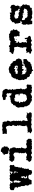

<svg xmlns="http://www.w3.org/2000/svg" viewBox="1781 -2535 778 4380"><g transform="rotate(-90 2170.0 -345.0)"><path d="M210 -429 240 -410 248 -363C237 -353 234 -345 234 -336C234 -328 238 -319 240 -306C227 -287 222 -282 220 -259H210L192 -306V-334H202C200 -346 196 -355 196 -364C196 -370 198 -376 202 -382C193 -396 192 -393 192 -410ZM400 -420C419 -419 429 -418 448 -410C447 -403 446 -397 446 -391C446 -385 447 -379 448 -372C443 -357 443 -358 428 -353C426 -362 426 -369 426 -375C426 -383 426 -390 428 -401L400 -410ZM428 -344C440 -338 438 -343 438 -325H418ZM312 -265C313 -266 322 -266 318 -262C317 -261 308 -261 312 -265ZM306 -249 344 -240C339 -226 332 -218 332 -210C332 -205 336 -200 344 -193C337 -171 333 -168 314 -155V-145L352 -126V-117H296V-134C296 -144 294 -151 286 -164C295 -176 302 -184 314 -193V-202C303 -208 305 -206 296 -221ZM78 -514C62 -505 58 -505 40 -505L22 -476V-420C41 -410 57 -405 78 -401L98 -353H78V-334C87 -319 87 -322 98 -316V-278C105 -266 106 -258 116 -249V-174L134 -164V-155C133 -135 134 -125 126 -107V-98C135 -79 139 -72 154 -60V-22L164 -13H248L276 -79H284C295 -79 297 -79 306 -88H352C357 -73 357 -75 372 -70V-32L390 -13C407 -13 404 -12 418 -3H438C454 -11 457 -12 476 -13L484 -70C497 -74 503 -77 514 -88L504 -136H514C513 -154 512 -158 504 -174C519 -179 517 -178 522 -193V-221L542 -240C542 -257 541 -254 532 -268C540 -280 542 -292 542 -307V-325H552V-372C561 -381 559 -385 560 -401C579 -405 583 -408 598 -420C597 -436 599 -438 590 -448L598 -495L570 -514C551 -513 545 -514 532 -505H522C510 -513 497 -515 482 -515C474 -515 465 -514 456 -514C447 -499 442 -490 442 -479C442 -473 445 -466 448 -457L418 -448C408 -464 408 -463 390 -467V-476C418 -479 425 -485 428 -514L372 -495C367 -510 367 -509 352 -514C336 -513 333 -514 324 -505C307 -505 310 -505 296 -514H276C260 -505 258 -505 240 -505L210 -438C199 -449 195 -453 182 -457V-476C198 -485 198 -486 202 -505L164 -495C159 -510 159 -509 144 -514C125 -513 119 -514 106 -505C92 -514 95 -514 78 -514Z M902 -714C893 -700 892 -702 892 -685C875 -685 878 -685 864 -676L854 -657L826 -647C830 -628 828 -628 844 -619C844 -595 847 -576 854 -553L882 -543H920V-534L978 -525C991 -550 997 -563 1024 -572V-581L1006 -591C1018 -605 1020 -618 1024 -638C1012 -652 1014 -653 997 -657V-685L986 -695C966 -699 957 -704 940 -714ZM712 -525 694 -506V-496H684V-487C668 -474 668 -471 666 -449L694 -439V-420L702 -411C724 -411 740 -410 760 -402H770C784 -411 781 -411 798 -411V-420L844 -430C853 -414 855 -415 874 -411V-404C874 -393 873 -391 882 -383C881 -367 878 -354 878 -341C878 -333 878 -325 882 -316C867 -311 869 -312 864 -297C864 -278 862 -285 874 -279V-269L864 -250V-241C867 -231 868 -223 868 -216C868 -206 866 -197 864 -184C873 -170 877 -162 882 -146C860 -139 857 -137 844 -118C815 -118 802 -120 778 -137C762 -136 759 -136 750 -127L712 -137C703 -121 702 -117 702 -99C686 -90 680 -83 666 -70C674 -51 681 -40 694 -23C711 -23 708 -23 722 -14H750C763 -5 769 -4 788 -4L798 -23H844C850 -12 849 -13 864 -4H870C881 -4 883 -5 892 -14C914 -14 928 -14 948 -23C953 -8 953 -9 968 -4C978 -6 986 -7 994 -7C1001 -7 1007 -6 1016 -4L1052 -14C1060 -8 1068 -5 1076 -5C1084 -5 1092 -8 1100 -14L1138 -4C1152 -13 1157 -16 1166 -16C1171 -16 1177 -16 1186 -14L1194 -42V-89L1176 -108H1166V-118H1158L1148 -137H1138L1128 -118L1082 -137H1052V-127H1024C1010 -118 1014 -118 997 -118C988 -137 985 -144 968 -156C981 -186 977 -213 997 -241V-250L978 -260L986 -297C980 -306 978 -309 978 -311C978 -313 980 -317 986 -326L978 -364C987 -373 990 -380 997 -392V-439C988 -453 986 -451 986 -468H978V-496L940 -525H902V-515C883 -515 880 -516 864 -525H844L836 -515H788V-525C769 -524 763 -524 750 -515Z M1398 -684C1378 -676 1357 -674 1336 -674C1325 -674 1315 -675 1304 -675V-665C1304 -650 1305 -639 1314 -627V-618C1305 -605 1304 -599 1304 -580C1323 -580 1345 -577 1368 -577C1395 -577 1422 -581 1436 -599H1456C1465 -583 1465 -584 1484 -580V-570C1484 -555 1485 -545 1494 -533V-514C1484 -500 1487 -485 1484 -466C1501 -454 1503 -447 1512 -428C1497 -423 1499 -425 1494 -410L1484 -353L1502 -343V-334C1493 -320 1494 -322 1494 -305C1503 -291 1502 -294 1502 -277C1491 -262 1492 -239 1484 -220V-164L1502 -135C1480 -128 1472 -126 1464 -107C1453 -110 1446 -112 1440 -112C1432 -112 1427 -108 1418 -97H1408L1398 -116H1390L1380 -97L1332 -107L1352 -60C1335 -60 1336 -59 1322 -50V-31C1341 -23 1353 -16 1370 -3H1408V-12H1446V-22H1502V-12H1540V-22H1564C1585 -22 1605 -20 1626 -12L1664 -22C1677 -13 1697 -10 1718 -10C1739 -10 1761 -12 1778 -12L1796 -31V-60C1783 -74 1776 -81 1768 -97C1790 -104 1789 -104 1796 -126C1780 -125 1777 -125 1768 -116H1748L1740 -126C1719 -126 1701 -129 1682 -135C1667 -125 1670 -127 1664 -116C1638 -115 1628 -112 1607 -97L1598 -154H1607C1607 -172 1607 -176 1616 -192V-201C1607 -220 1604 -233 1588 -249C1603 -254 1602 -253 1607 -268C1602 -277 1599 -281 1599 -286C1599 -291 1602 -295 1607 -305L1598 -343C1604 -351 1606 -356 1606 -362C1606 -368 1604 -373 1598 -381L1607 -419C1598 -441 1601 -466 1588 -485V-504C1604 -523 1606 -544 1607 -570L1588 -580V-637L1568 -675H1522V-684C1511 -684 1499 -685 1488 -685C1472 -685 1457 -684 1446 -675H1428L1418 -684Z M2132 -157 2142 -147ZM2076 -412 2104 -393C2103 -396 2102 -399 2102 -401C2102 -408 2104 -411 2108 -411C2117 -411 2135 -395 2142 -384C2158 -392 2161 -392 2180 -393L2208 -374V-336C2217 -326 2217 -324 2218 -308C2201 -308 2202 -309 2188 -318C2187 -311 2188 -305 2188 -299C2188 -293 2187 -287 2188 -280C2202 -289 2201 -289 2218 -289C2225 -270 2226 -255 2226 -236V-223C2221 -208 2223 -209 2208 -204C2211 -195 2212 -188 2212 -182C2212 -171 2207 -162 2198 -147L2170 -128H2132V-119H2094L2056 -147L2038 -176L2048 -204L2028 -213L2038 -270C2021 -270 2024 -271 2010 -280V-289C2024 -298 2032 -303 2048 -308C2039 -324 2038 -327 2038 -346C2046 -362 2047 -365 2048 -384C2065 -393 2067 -395 2076 -412ZM2160 -686C2148 -679 2141 -677 2132 -668H2094L2076 -649L2084 -611C2107 -604 2128 -601 2152 -601C2152 -584 2151 -587 2160 -573C2182 -575 2185 -576 2198 -592C2212 -583 2220 -578 2236 -573L2226 -545L2236 -526V-516C2231 -509 2230 -503 2230 -497C2230 -489 2233 -481 2236 -469C2217 -477 2207 -477 2188 -478C2183 -494 2179 -502 2170 -516C2148 -514 2145 -513 2132 -497H2084V-488H2038C2024 -479 2016 -474 2000 -469L1990 -459V-441L1962 -431L1952 -384C1939 -380 1935 -376 1924 -365C1919 -349 1915 -341 1906 -327V-289H1914V-185L1934 -176V-128L1972 -62C1994 -56 1999 -50 2018 -34H2038L2048 -15C2065 -15 2062 -14 2076 -5H2084C2100 -13 2103 -14 2122 -15V-5H2160C2174 -14 2171 -15 2188 -15C2202 -28 2210 -34 2226 -43L2236 -15H2274V-5H2311V-15C2329 -14 2334 -13 2350 -5H2378V-15H2416L2426 -24V-40C2426 -64 2427 -85 2434 -109L2416 -128L2350 -119C2343 -141 2339 -152 2322 -166C2325 -178 2328 -187 2328 -195C2328 -201 2327 -206 2322 -213V-223C2331 -232 2333 -239 2340 -251V-270L2331 -280V-365H2322C2322 -390 2320 -408 2311 -431C2327 -435 2327 -434 2331 -450L2311 -469L2322 -516C2313 -532 2311 -535 2311 -554C2322 -560 2321 -558 2331 -573V-611C2319 -626 2315 -630 2311 -649L2274 -677H2250C2229 -677 2208 -678 2188 -686Z M2807 -364V-354L2836 -345C2836 -363 2838 -358 2826 -364ZM2788 -411H2807L2817 -392L2836 -402L2864 -373C2863 -353 2863 -344 2855 -326C2829 -334 2806 -335 2779 -335L2769 -354H2760C2756 -341 2752 -337 2741 -326L2675 -335C2676 -342 2676 -347 2676 -353C2676 -359 2676 -365 2675 -373C2687 -378 2692 -380 2698 -380C2704 -380 2710 -378 2722 -373L2732 -402L2779 -383ZM2769 -534C2753 -526 2743 -524 2729 -524C2724 -524 2719 -524 2713 -525C2694 -512 2686 -505 2675 -487L2609 -468L2571 -411V-383C2555 -370 2547 -361 2547 -348C2547 -342 2549 -335 2552 -326C2537 -321 2538 -322 2533 -307C2533 -296 2532 -285 2532 -274C2532 -258 2533 -242 2542 -231L2533 -184L2561 -165C2552 -151 2552 -154 2552 -137C2569 -124 2580 -116 2599 -108C2599 -89 2600 -87 2609 -71L2628 -52H2665L2675 -23L2741 -4C2741 13 2742 10 2751 24C2768 15 2770 13 2779 -4H2836C2851 -13 2849 -12 2855 -23C2869 -14 2866 -14 2883 -14C2894 -25 2898 -29 2902 -42L2921 -33L2949 -61V-80L2959 -89C2974 -94 2973 -93 2978 -108L2987 -118H3006C3012 -137 3014 -154 3015 -175L2996 -212C2981 -207 2983 -208 2978 -193C2958 -199 2942 -202 2921 -203C2907 -192 2901 -190 2892 -175H2864C2845 -162 2840 -158 2817 -156C2823 -137 2824 -144 2817 -137L2769 -127C2768 -145 2768 -149 2760 -165H2751L2760 -127L2713 -137L2703 -156H2684L2675 -165C2675 -183 2677 -178 2665 -184C2667 -192 2669 -199 2669 -204C2669 -216 2664 -224 2656 -241C2672 -236 2680 -231 2694 -222L2741 -231C2744 -203 2751 -199 2779 -193C2787 -209 2787 -212 2788 -231C2805 -231 2803 -231 2817 -222H2826C2840 -231 2838 -231 2855 -231C2855 -212 2855 -209 2864 -193H2883C2891 -209 2891 -212 2892 -231C2905 -226 2916 -224 2926 -224C2954 -224 2973 -241 3006 -250C3010 -269 3015 -281 3025 -298V-316C3015 -333 3010 -344 3006 -364L2978 -373L2959 -439L2930 -449C2919 -468 2907 -480 2892 -496H2855C2851 -509 2847 -514 2836 -525C2817 -525 2814 -525 2798 -534Z M3296 -530 3278 -511C3266 -514 3258 -517 3250 -517C3244 -517 3237 -516 3230 -511H3212C3202 -520 3198 -519 3182 -520C3173 -506 3169 -498 3164 -482C3138 -471 3132 -462 3126 -435C3143 -435 3140 -435 3154 -426H3182V-416C3201 -415 3211 -415 3230 -407L3278 -416C3278 -399 3279 -402 3288 -388C3288 -385 3286 -381 3286 -378C3286 -363 3287 -353 3296 -341V-331C3287 -319 3286 -308 3286 -293C3286 -290 3288 -287 3288 -284H3278C3278 -256 3276 -234 3268 -208L3288 -189L3278 -170L3288 -132H3240V-142C3212 -142 3198 -142 3182 -123C3168 -132 3171 -132 3154 -132V-118C3154 -108 3155 -103 3164 -103C3166 -103 3170 -103 3174 -104L3164 -66C3147 -66 3150 -66 3136 -57V-38L3146 -28L3192 -19V-9L3220 0L3240 -19H3278V-28C3304 -27 3313 -24 3334 -9C3352 -14 3369 -18 3382 -28H3400C3409 -18 3416 -16 3428 -9H3438C3450 -16 3458 -18 3467 -28H3504C3518 -37 3526 -42 3542 -47C3541 -65 3540 -69 3532 -85L3514 -95L3504 -104C3500 -124 3494 -140 3494 -159C3494 -163 3495 -166 3496 -170C3479 -170 3481 -170 3467 -161V-114C3454 -118 3449 -121 3438 -132H3420L3410 -114C3396 -123 3399 -123 3382 -123C3386 -136 3389 -140 3400 -151L3392 -189C3399 -200 3400 -212 3400 -226V-236L3382 -246V-293L3410 -303V-322L3382 -331L3392 -378H3400C3404 -362 3404 -363 3420 -359L3428 -397H3448C3467 -397 3482 -399 3496 -416H3514C3523 -400 3523 -401 3542 -397L3524 -378C3529 -359 3532 -344 3542 -331V-322C3533 -313 3532 -311 3532 -300V-293C3543 -288 3551 -285 3558 -285C3564 -285 3571 -287 3580 -293L3628 -284L3646 -303V-322L3656 -331L3674 -341L3684 -350L3674 -397C3687 -410 3690 -415 3694 -435L3666 -445V-482L3638 -501H3608C3602 -513 3608 -511 3590 -511V-520L3570 -530C3553 -530 3556 -529 3542 -520C3529 -529 3523 -530 3504 -530V-520H3448L3420 -492C3399 -500 3379 -502 3358 -502C3350 -502 3342 -501 3334 -501C3330 -514 3327 -519 3316 -530ZM3467 -369 3458 -378V-350H3467ZM3458 -322 3467 -312ZM3518 -316C3516 -316 3516 -316 3516 -313C3516 -311 3517 -308 3518 -308C3518 -308 3519 -308 3520 -309V-312C3520 -314 3519 -316 3518 -316Z M4026 -179C4044 -183 4044 -182 4054 -198C4033 -196 4034 -198 4026 -179ZM4116 -147C4112 -143 4123 -143 4124 -144C4128 -148 4117 -148 4116 -147ZM3968 -406H4016C4031 -401 4029 -402 4034 -387L4072 -396C4086 -387 4094 -383 4110 -378L4120 -330L4130 -321C4147 -321 4144 -320 4158 -311V-273C4141 -279 4136 -282 4136 -292C4136 -297 4136 -303 4138 -311C4121 -302 4119 -300 4110 -283C4091 -291 4077 -299 4064 -311C4043 -310 4025 -308 4006 -302C3990 -321 3977 -321 3950 -321L3930 -378C3952 -385 3955 -387 3968 -406ZM3902 -255 3912 -245ZM3902 -236C3929 -231 3951 -228 3968 -207C3985 -207 3982 -208 3996 -217H4016C4024 -214 4029 -213 4034 -213C4039 -213 4044 -214 4054 -217C4068 -205 4068 -205 4072 -188L4120 -198C4137 -188 4148 -183 4168 -179L4148 -132L4138 -122C4122 -117 4114 -112 4100 -103C4083 -103 4086 -104 4072 -113C4063 -104 4061 -103 4050 -103H4044C4034 -108 4029 -110 4024 -110C4019 -110 4015 -108 4006 -103H3996C3982 -112 3985 -113 3968 -113C3956 -128 3954 -132 3950 -151L3940 -160C3921 -164 3917 -167 3902 -179ZM3940 -510C3927 -494 3924 -493 3902 -491C3889 -472 3873 -465 3854 -453V-415C3838 -406 3832 -400 3818 -387C3818 -370 3817 -373 3826 -359V-311H3836V-273L3884 -264V-255C3862 -248 3861 -248 3854 -226C3842 -240 3843 -241 3826 -245L3798 -207V-141H3808C3807 -121 3806 -112 3798 -94V-84C3807 -59 3808 -37 3808 -9L3818 1H3884C3892 -15 3891 -18 3892 -37C3905 -33 3911 -29 3922 -18C3938 -13 3946 -8 3960 1L4006 -9C4019 0 4039 3 4060 3C4081 3 4103 1 4120 1V-9H4177C4185 -25 4185 -27 4186 -46C4207 -50 4223 -55 4242 -65V-103C4254 -117 4258 -131 4262 -151L4242 -160C4246 -173 4251 -177 4262 -188L4252 -217C4229 -231 4221 -238 4214 -264L4204 -273H4177V-283H4214C4218 -302 4222 -306 4234 -321C4233 -340 4233 -346 4224 -359V-378L4252 -415C4251 -442 4248 -459 4234 -482C4212 -484 4209 -485 4196 -501C4174 -494 4171 -491 4158 -472L4130 -482C4110 -473 4094 -472 4072 -472V-510C4047 -509 4041 -509 4026 -491C4015 -502 4005 -508 3996 -508C3987 -508 3979 -502 3968 -491C3958 -507 3958 -506 3940 -510Z"/></g></svg>

Font: GNUTypewriter
Style: Standard
Weight: 400
Version: Version 001.000